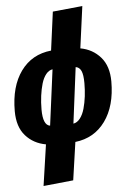

<svg xmlns="http://www.w3.org/2000/svg" viewBox="-63 -805 705 1074"><g transform="rotate(-5 289.0 -268.0)"><path d="M565.9 -325.2Q565.9 -188 504.4 -103Q442.9 -18.1 335.9 -5.9L305.2 207L137.2 224.1L170.9 -6.8Q101.6 -19 57.4 -68.8Q13.2 -118.7 13.2 -207Q13.2 -345.7 74.7 -430.7Q136.2 -515.6 245.1 -526.9L273.9 -743.2L440.9 -759.8L409.2 -524.9Q477.5 -512.7 521.7 -462.4Q565.9 -412.1 565.9 -325.2ZM334 -108.9Q355.5 -112.3 371.8 -133.5Q388.2 -154.8 397.2 -187Q406.2 -219.2 410.6 -255.1Q415 -291 415 -329.1Q415 -376.5 405 -398.2Q395 -419.9 374 -422.9ZM244.1 -421.9Q223.6 -418.9 207.5 -399.2Q191.4 -379.4 182.1 -348.1Q172.9 -316.9 168 -280Q163.1 -243.2 163.1 -203.1Q163.1 -114.7 203.1 -108.9Z"/></g></svg>

Font: Fira Sans Compressed ExtraBold
Style: Italic
Weight: 800
Width: 3
Italic angle: -8°
Designer: Carrois Corporate & Edenspiekermann AG
Foundry: Carrois Corporate GbR & Edenspiekermann AG
Version: Version 4.203;PS 004.203;hotconv 1.0.88;makeotf.lib2.5.64775